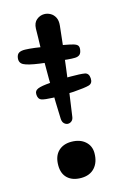

<svg xmlns="http://www.w3.org/2000/svg" viewBox="-119 -829 584 890"><g transform="rotate(-15 172.5 -384.0)"><path d="M135.5 -284Q134 -323 132.8 -364Q131.5 -405 131.5 -446Q131 -453 130.8 -460Q130.5 -467 130.5 -474Q130.5 -481 130.5 -488Q130.5 -494 130.5 -500Q130.5 -506 130.5 -512Q130.5 -518 130.5 -524Q130.5 -532.5 130.5 -541.2Q130.5 -550 130.5 -558Q130.5 -564 130.5 -570Q130.5 -576 130.5 -582Q130.5 -588 130.5 -594Q130.5 -599.5 130.5 -605Q130.5 -610.5 130.5 -616Q130.5 -621.5 130.5 -627Q131.5 -651 131.8 -674Q132 -697 132.5 -718Q133.5 -746 150 -759.5Q166.5 -773 186.5 -773Q202 -773 216 -765.2Q230 -757.5 238 -742Q246 -726.5 243.5 -703Q239.5 -663.5 233.5 -612.2Q227.5 -561 220.2 -504Q213 -447 205.2 -389Q197.5 -331 189.5 -278Q187.5 -266 179.8 -259.8Q172 -253.5 162.5 -253.5Q153 -253.5 144.8 -261Q136.5 -268.5 135.5 -284ZM156.5 5Q115.5 5 92 -16.8Q68.5 -38.5 68.5 -79Q68.5 -122.5 92 -145.8Q115.5 -169 154.5 -169Q196 -169 220.8 -147.2Q245.5 -125.5 245.5 -91Q245.5 -47 222 -21Q198.5 5 156.5 5ZM105.5 -633Q140 -628.5 174.5 -622.8Q209 -617 240.5 -611Q268 -606 282.5 -601.8Q297 -597.5 302 -590.8Q307 -584 305.5 -572Q303.5 -555 295.5 -548Q287.5 -541 273 -540.5Q258.5 -540 237.5 -542Q217 -544 194 -546.5Q171 -549 148.2 -551.8Q125.5 -554.5 106.5 -557Q52.5 -564.5 32.8 -574.8Q13 -585 16.5 -609Q19 -625.5 29.5 -631.5Q40 -637.5 58.8 -637Q77.5 -636.5 105.5 -633ZM131.5 -458Q156.5 -460.5 177 -461.2Q197.5 -462 227.5 -462Q278 -462 297.5 -458.5Q317 -455 318.5 -430Q320 -405.5 300.5 -399.8Q281 -394 225.5 -390Q204.5 -388.5 175 -388Q145.5 -387.5 126.5 -388Q87.5 -389.5 72.2 -394.5Q57 -399.5 55.5 -421Q54 -440.5 71.8 -447.8Q89.5 -455 131.5 -458Z"/></g></svg>

Font: Kablammo
Style: Regular
Weight: 400
Designer: Travis Kochel, Lizy Gershenzon, Daria Petrova, Ethan Cohen
Foundry: Vectro Type Foundry
Version: Version 1.002